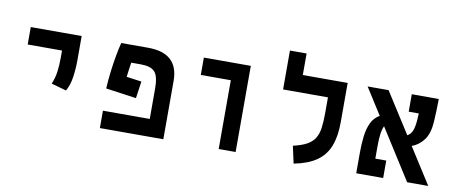

<svg xmlns="http://www.w3.org/2000/svg" viewBox="-65 -1004 3061 1286"><g transform="rotate(10 1465.0 -361.0)"><path d="M387.2 -208.5 284.7 -237.3Q302.2 -277.3 308.3 -320.3Q314.5 -363.3 314.5 -419.9V-467.3H81.1V-585.9H427.2V-419.9Q427.2 -363.3 418.9 -306.2Q410.6 -249 387.2 -208.5Z M874 -355 857.4 -239.3 649.9 -268.6Q653.3 -330.1 660.9 -390.1Q668.5 -450.2 678 -501Q687.5 -551.8 696.3 -585.9H879.4Q1085.9 -585.9 1085.9 -396.5V0H654.3V-118.2H972.7V-325.2Q972.7 -408.2 945.6 -438Q918.5 -467.8 851.6 -467.8H785.2Q781.7 -445.8 778.3 -421.6Q774.9 -397.5 771.5 -369.1Z M1462.4 0V-467.8H1258.3V-585.9H1577.6V0Z M2236.3 -585.9V-318.4Q2236.3 -222.2 2210.4 -155.8Q2184.6 -89.4 2126.7 -49.3Q2068.8 -9.3 1973.6 9.3L1947.8 -107.9Q2005.9 -121.1 2040.8 -140.4Q2075.7 -159.7 2093.5 -188.7Q2111.3 -217.8 2117.2 -260Q2123 -302.2 2123 -360.8V-467.8H1817.9V-732.4H1931.2V-585.9Z M2744.1 0 2526.9 -342.3Q2506.8 -305.2 2506.8 -205.6V-118.7H2581.1V0H2397.9V-139.2Q2397.9 -199.2 2404.3 -252Q2410.6 -304.7 2429.4 -344.5Q2448.2 -384.3 2486.3 -405.8L2372.1 -585.9H2514.6L2690.4 -310.1Q2714.4 -322.8 2724.9 -350.6Q2735.4 -378.4 2738.3 -424.3Q2738.8 -434.6 2739.5 -445.6Q2740.2 -456.5 2741.2 -467.3H2672.4V-585.9H2856Q2856 -547.4 2854.2 -504.4Q2852.5 -461.4 2850.6 -430.7Q2845.7 -349.6 2813 -305.9Q2780.3 -262.2 2731.9 -244.6L2887.7 0Z"/></g></svg>

Font: CaskaydiaCove NFP SemiBold
Style: Regular
Weight: 600
Designer: Aaron Bell
Foundry: Saja Typeworks
Version: Version 2111.001; VTT 6.35;Nerd Fonts 3.1.1